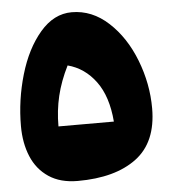

<svg xmlns="http://www.w3.org/2000/svg" viewBox="-49 -675 648 735"><g transform="rotate(-5 275.0 -308.0)"><path d="M220.7 14.2Q153.8 14.2 109.4 -15.6Q64.9 -45.4 43.5 -96.9Q22 -148.4 22 -213.9Q22 -314 50.3 -410.6Q78.6 -507.3 131.6 -569.3Q184.6 -631.3 253.4 -631.3Q331.5 -631.3 394.5 -573.2Q457.5 -515.1 492.9 -423.8Q528.3 -332.5 528.3 -238.3Q528.3 -107.9 446.5 -46.9Q364.7 14.2 220.7 14.2ZM220.2 -429.7Q191.4 -372.1 178.2 -316.7Q165 -261.2 165 -200.2H377.9Q370.1 -297.4 327.6 -355Q285.2 -412.6 220.2 -429.7Z"/></g></svg>

Font: SG Kara Bold
Style: Regular
Weight: 400
Designer: Damoon Khanjanzadeh
Version: Version 1.000